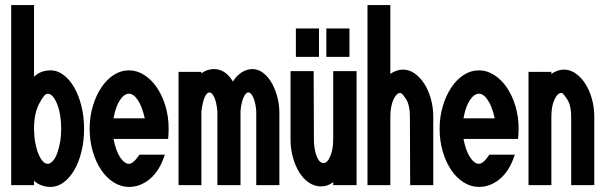

<svg xmlns="http://www.w3.org/2000/svg" viewBox="-20 -731 2382 756"><path d="M24 -711H114V-429Q140 -454 180 -454Q206 -454 230 -436Q254 -418 272 -387Q290 -356 300.5 -314Q311 -272 311 -224Q311 -175 300.5 -133Q290 -91 272 -60.5Q254 -30 230 -12.5Q206 5 180 5Q141 5 114 -19V-2H24ZM135 -324Q114 -286 114 -224Q114 -196 118.5 -171Q123 -146 130.5 -127Q138 -108 147.5 -97Q157 -86 168 -86Q178 -86 188 -97Q198 -108 205 -127Q212 -146 216.5 -171Q221 -196 221 -224Q221 -251 217 -276Q213 -301 205.5 -320Q198 -339 188.5 -350.5Q179 -362 168 -362Q154 -362 135 -324Z M488 -454Q519 -454 547.5 -436Q576 -418 597.5 -386.5Q619 -355 631.5 -313.5Q644 -272 644 -224Q644 -215 643.5 -205.5Q643 -196 642 -184H427Q436 -137 453 -111.5Q470 -86 488 -86Q505 -86 529 -122H629Q609 -59 571 -27Q533 5 488 5Q456 5 427.5 -13Q399 -31 378 -62.5Q357 -94 345 -135.5Q333 -177 333 -224Q333 -271 345.5 -313Q358 -355 379 -386.5Q400 -418 428 -436Q456 -454 488 -454ZM550 -265Q540 -311 523 -336.5Q506 -362 488 -362Q469 -362 452 -336.5Q435 -311 427 -265Z M773 -448V-442Q795 -459 822 -459Q868 -459 897 -410Q911 -433 931.5 -446Q952 -459 974 -459Q995 -459 1013.5 -446Q1032 -433 1046.5 -410Q1061 -387 1070 -356.5Q1079 -326 1080 -292V-2H989V-292Q987 -324 978 -345.5Q969 -367 958 -367Q947 -367 938 -345Q929 -323 927 -292V-2H836V-292Q833 -327 824 -347Q815 -367 805 -367Q794 -367 785.5 -347Q777 -327 773 -292V-2H683V-448Z M1292 -2V-14Q1271 3 1244 3Q1219 3 1197 -11.5Q1175 -26 1159 -51.5Q1143 -77 1133.5 -110.5Q1124 -144 1124 -182V-451H1215L1216 -182Q1216 -145 1226.5 -117Q1237 -89 1254 -89Q1269 -89 1280.5 -116Q1292 -143 1292 -182V-451H1384V-2ZM1356 -619V-507H1265V-619ZM1236 -619V-507H1145V-619Z M1517 -711V-440Q1528 -448 1541 -452.5Q1554 -457 1566 -457Q1591 -457 1612.5 -442Q1634 -427 1650.5 -401.5Q1667 -376 1676.5 -342Q1686 -308 1686 -271V-2H1595L1594 -271Q1594 -315 1581 -337Q1564 -365 1556 -365Q1541 -365 1529 -338.5Q1517 -312 1517 -271V-2H1427V-711Z M1866 -454Q1897 -454 1925.5 -436Q1954 -418 1975.5 -386.5Q1997 -355 2009.5 -313.5Q2022 -272 2022 -224Q2022 -215 2021.5 -205.5Q2021 -196 2020 -184H1805Q1814 -137 1831 -111.5Q1848 -86 1866 -86Q1883 -86 1907 -122H2007Q1987 -59 1949 -27Q1911 5 1866 5Q1834 5 1805.5 -13Q1777 -31 1756 -62.5Q1735 -94 1723 -135.5Q1711 -177 1711 -224Q1711 -271 1723.5 -313Q1736 -355 1757 -386.5Q1778 -418 1806 -436Q1834 -454 1866 -454ZM1928 -265Q1918 -311 1901 -336.5Q1884 -362 1866 -362Q1847 -362 1830 -336.5Q1813 -311 1805 -265Z M2151 -448V-440Q2162 -448 2175 -452.5Q2188 -457 2200 -457Q2225 -457 2246.5 -442Q2268 -427 2284.5 -401.5Q2301 -376 2310.5 -342Q2320 -308 2320 -271V-2H2229V-271Q2229 -314 2215 -337Q2198 -365 2190 -365Q2175 -365 2163 -338.5Q2151 -312 2151 -271V-2H2061V-448Z"/></svg>

Font: Fundamental  Brigade Condensed
Style: Regular
Weight: 400
Width: 3
Designer: Peter Wiegel, original typeface by Carl Albert Fahrenwaldt 1901
Foundry: Peter Wiegel
Version: Version 0.000 2012 initial release